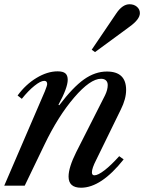

<svg xmlns="http://www.w3.org/2000/svg" viewBox="-26 -877 681 907"><path d="M246.1 -540Q271.5 -540 282.7 -530.5Q293.9 -521 293.9 -500Q293.9 -462.4 250 -381.8L253.9 -379.9Q318.4 -464.8 370.8 -502Q423.3 -539.1 479 -539.1Q569.8 -539.1 569.8 -452.1Q569.8 -409.7 544.9 -359.9L428.2 -121.1Q408.2 -82 408.2 -63Q408.2 -48.8 419.9 -48.8Q437 -48.8 468 -72.8Q499 -96.7 537.1 -139.2L558.1 -124Q451.7 9.8 356.9 9.8Q297.9 9.8 297.9 -43Q297.9 -85.9 334 -158.2L470.2 -426.8Q482.9 -453.1 482.9 -475.1Q482.9 -489.3 474.6 -497.1Q466.3 -504.9 451.2 -504.9Q400.4 -504.9 324.5 -416.5Q248.5 -328.1 184.1 -193.8L90.8 0H-5.9L186 -445.8Q196.8 -472.7 196.8 -480Q196.8 -495.1 183.1 -495.1Q166 -495.1 137 -471.9Q107.9 -448.7 77.1 -410.2L57.1 -425.8Q95.2 -478 146.5 -509Q197.8 -540 246.1 -540ZM422.9 -630.9 407.2 -642.1 522.9 -813Q552.2 -856.9 585.9 -856.9Q606.9 -856.9 620.8 -845Q634.8 -833 634.8 -814.9Q634.8 -785.6 585 -750Z"/></svg>

Font: Libre Caslon Text
Style: Italic
Weight: 400
Italic angle: -25°
Designer: Pablo Impallari, Rodrigo Fuenzalida
Foundry: Pablo Impallari, Rodrigo Fuenzalida
Version: Version 1.002